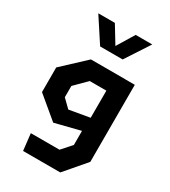

<svg xmlns="http://www.w3.org/2000/svg" viewBox="-240 -932 1101 1246"><g transform="rotate(30 310.0 -309.0)"><path d="M127.5 74.8H342.5L407.8 1.4V-151.6L414.1 -172.8V-534.2H555V43.1L420.5 200H141.7ZM57 -192.3V-376.8L225.9 -534.6H485.1V-409.2H289.2L202.1 -321.9V-237.3L261.5 -179.4L485.1 -218.2V-123.4L219.2 -56.8ZM235.6 -637.4H404.4L522.2 -817.7H398L320 -689.5L242 -817.7H117.8Z"/></g></svg>

Font: Monaspace Krypton Var ExLight
Style: Regular
Weight: 200
Designer: Riley Cran and the Lettermatic Team
Version: Version 1.200 (Monaspace Krypton Var)